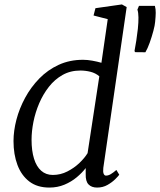

<svg xmlns="http://www.w3.org/2000/svg" viewBox="-20 -837 723 867"><path d="M446.5 -79Q444.5 -61 448 -52.5Q451.5 -44 458.5 -44Q469 -44 480 -50.5Q491 -57 505.5 -69.5L518.5 -48Q514.5 -42 500.5 -28Q486.5 -14 465.5 -2Q444.5 10 418.5 10Q393.5 10 379.8 -4.2Q366 -18.5 367 -51V-78Q351 -57 326.5 -36.5Q302 -16 270.8 -3Q239.5 10 203 10Q148 10 112.2 -17.5Q76.5 -45 58.8 -92.2Q41 -139.5 41 -200Q41 -246 54.2 -296.8Q67.5 -347.5 93.5 -395.5Q119.5 -443.5 157.5 -482.5Q195.5 -521.5 245 -544.2Q294.5 -567 355 -567Q374.5 -567 396.8 -563Q419 -559 438 -553.5L466.5 -750.5L402.5 -767L411 -800L530.5 -817L552 -805ZM428.5 -492.5Q411.5 -507 388.8 -512.8Q366 -518.5 343 -518.5Q298 -518.5 262.5 -498.5Q227 -478.5 200.8 -445Q174.5 -411.5 157 -370.5Q139.5 -329.5 131 -286.8Q122.5 -244 122.5 -206Q122.5 -156.5 133.5 -120.8Q144.5 -85 166 -66Q187.5 -47 218.5 -47Q253.5 -47 284.2 -62.8Q315 -78.5 338.8 -101.2Q362.5 -124 375.5 -145.5ZM636.5 -601 589.5 -601.5 587.5 -607.5Q591.5 -628.5 595.5 -653.8Q599.5 -679 602.5 -707Q605.5 -736 605.2 -758.2Q605 -780.5 600.5 -793.5L607.5 -810.5H679.5Q683.5 -795 683.2 -778.8Q683 -762.5 680.5 -738Q679.5 -723.5 672.5 -697.2Q665.5 -671 656 -644.2Q646.5 -617.5 636.5 -601Z"/></svg>

Font: Merriweather 20pt Light
Style: Italic
Weight: 300
Italic angle: -7.8°
Version: Version 2.101